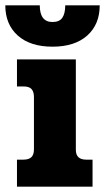

<svg xmlns="http://www.w3.org/2000/svg" viewBox="-53 -704 396 724"><path d="M-33 -684H97Q97 -621 145 -621Q171 -621 182 -637Q193 -653 193 -684H323Q323 -612 276 -570Q229 -528 145 -528Q61 -528 14 -570Q-33 -612 -33 -684ZM11 -102H35Q56 -102 65.5 -111.5Q75 -121 75 -141V-338Q75 -358 66 -368Q57 -378 36 -378H11V-480H233V-139Q233 -102 272 -102H296V0H11Z"/></svg>

Font: Pridi SemiBold
Style: Regular
Weight: 600
Designer: Katatrad Team
Foundry: CadsonDemak
Version: Version 1.001